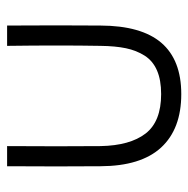

<svg xmlns="http://www.w3.org/2000/svg" viewBox="-15 -495 525 535"><g transform="rotate(-90 247.5 -227.5)"><path d="M107.9 -470.2Q106.9 -323.7 107.9 -210Q109.4 -127.9 142.8 -84.5Q176.3 -41 252.9 -41Q292 -41 318.6 -52.5Q345.2 -64 359.9 -86.9Q374.5 -109.9 380.6 -139.2Q386.7 -168.5 387.2 -210Q389.2 -323.7 387.2 -470.2H443.8Q444.8 -323.7 443.8 -210Q443.4 -96.2 395.8 -40.5Q348.1 15.1 252.9 15.1Q155.8 15.1 104 -41Q52.2 -97.2 51.8 -210Q50.8 -323.7 51.8 -470.2Z"/></g></svg>

Font: Kreadon Light
Style: Regular
Weight: 300
Designer: kohakuno
Foundry: StudioGnu
Version: Version 1.000;Glyphs 3.1.2 (3151)